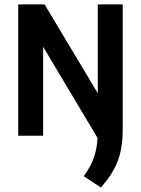

<svg xmlns="http://www.w3.org/2000/svg" viewBox="-20 -615 638 870"><path d="M62.5 0V-595H182L443.5 -158.5L428 20L155.5 -436.5H175.5V0ZM437 234.5 359.5 183.5Q383.5 150 397.5 118.8Q411.5 87.5 417.2 52.8Q423 18 423 -26V-595H536V-26.5Q536 22.5 527.5 66Q519 109.5 497.2 150.5Q475.5 191.5 437 234.5Z"/></svg>

Font: Encode Sans SC Condensed SemiBold
Style: Regular
Weight: 600
Width: 3
Designer: Multiple Designers
Foundry: Impallari Type
Version: Version 3.002